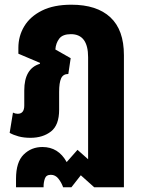

<svg xmlns="http://www.w3.org/2000/svg" viewBox="-20 -582 605 815"><path d="M48 213V177Q48 106 80.5 74Q113 42 160 42Q228 42 263 106L309 54L354 94V-339Q354 -437 281 -437Q246 -437 231.5 -418Q217 -399 215 -372L280 -335L270 -268Q248 -268 239.5 -249.5Q231 -231 231 -192V-116Q231 -51 196.5 -24Q162 3 109 3Q81 3 59 -3Q37 -9 21 -18L35 -104Q45 -99 55 -99Q83 -99 83 -134V-198Q83 -291 149 -311L150 -315L58 -354V-379Q58 -429 83 -470.5Q108 -512 158 -537Q208 -562 283 -562Q391 -562 448.5 -508.5Q506 -455 506 -348V213H380L323 162L283 213H248Q241 193 228 176.5Q215 160 196 160Q176 160 170.5 176Q165 192 165 209V213Z"/></svg>

Font: Noto Sans Thai Cond ExtBd
Style: Regular
Weight: 800
Width: 3
Designer: Monotype Design Team
Foundry: Monotype Imaging Inc.
Version: Version 2.002; ttfautohint (v1.8.4.7-5d5b)